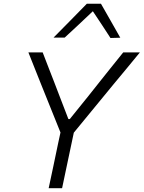

<svg xmlns="http://www.w3.org/2000/svg" viewBox="-20 -988 754 1008"><path d="M235.5 0Q248 -59.5 260 -115Q271.5 -170.5 285.5 -237L297.5 -292.5L195.5 -546Q179 -587 164 -625Q149 -663 129 -713H204Q223 -663 237 -627.5Q251 -591.5 263.5 -559.5Q275.5 -527.5 290.5 -489L339 -363H346.5L444.5 -484.5Q476.5 -525 503 -558.2Q529.5 -591.5 558.5 -627.8Q587.5 -664 627 -713H714.5Q679.5 -671 645 -628.5Q610 -586 576.5 -546L367.5 -291.5L356 -237Q342 -170.5 330.2 -115Q318.5 -59.5 306 0ZM560 -788.5Q537.5 -823.5 514.2 -858.8Q491 -894 467.5 -929Q430 -893.5 393.5 -859.2Q357 -825 319.5 -790.5H261Q306 -836 348.8 -879.5Q391.5 -923 436 -968.5H510Q535.5 -923.5 561 -879Q586.5 -834 611.5 -790Z"/></svg>

Font: Heraclito Light
Style: Italic
Weight: 300
Italic angle: -12°
Designer: Kostas Bartsokas (font) & Cristiano Sobral (main changes)
Foundry: Kostas Bartsokas (font) & Cristiano Sobral (main changes)
Version: Version 1.00;July 8, 2020;FontCreator 13.0.0.2655 64-bit